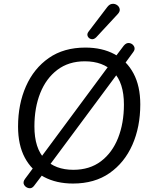

<svg xmlns="http://www.w3.org/2000/svg" viewBox="-20 -967 807 1021"><path d="M368 9Q280 9 214 -26Q148 -61 112 -128.5Q76 -196 76 -294Q76 -413 118 -508Q160 -603 239.5 -658.5Q319 -714 434 -714Q523 -714 588.5 -679Q654 -644 690 -576.5Q726 -509 726 -412Q726 -292 684 -197Q642 -102 562.5 -46.5Q483 9 368 9ZM370 -64Q457 -64 517 -109.5Q577 -155 608 -233.5Q639 -312 639 -411Q639 -527 583.5 -584Q528 -641 431 -641Q345 -641 285 -595.5Q225 -550 194 -472Q163 -394 163 -295Q163 -178 218.5 -121Q274 -64 370 -64ZM162 20Q150 37 133 33.5Q116 30 108 15.5Q100 1 114 -17L169 -91L196 -128L556 -614L583 -651L638 -724Q652 -741 668.5 -738Q685 -735 693 -720Q701 -705 687 -688L633 -614L606 -577L246 -92L218 -54ZM492 -769Q479 -756 465.5 -759Q452 -762 446.5 -774Q441 -786 451 -799L550 -929Q562 -945 576.5 -946.5Q591 -948 602.5 -940Q614 -932 616.5 -919Q619 -906 606 -892Z"/></svg>

Font: Nunito
Style: Italic
Weight: 400
Italic angle: -9°
Designer: Vernon Adams
Foundry: Vernon Adams
Version: Version 3.601; ttfautohint (v1.8.2.53-6de2)